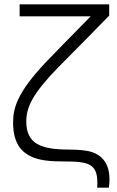

<svg xmlns="http://www.w3.org/2000/svg" viewBox="-20 -740 537 880"><path d="M425.5 120H479C494 11 446.5 -35 382 -48C351.5 -54 307 -54.5 295 -54.5C168 -54.5 100.5 -81 100.5 -182.5C100.5 -248.5 129 -310 246 -430.5C314 -498 415 -601.5 480.5 -668.5V-720H70V-665H395.5C302.5 -571.5 219 -484.5 187 -451.5C61.5 -317.5 40 -248 40 -178C40 -14.5 156.5 0 269.5 0C389 0 433 8 425.5 120Z"/></svg>

Font: Eudonet Light
Style: Regular
Weight: 300
Designer: Mikhail Sharanda
Foundry: Mikhail Sharanda
Version: Version 4.503;Glyphs 3.1.2 (3151)